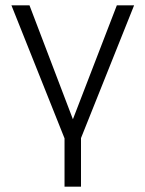

<svg xmlns="http://www.w3.org/2000/svg" viewBox="-20 -519 546 723"><path d="M223 184V2L23 -499H91L261 -53H248L420 -499H485L285 1V184Z"/></svg>

Font: Nunitoga
Style: Light
Weight: 300
Designer: Vernon Adams
Foundry: Vernon Adams
Version: Version 1.0